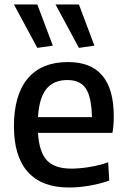

<svg xmlns="http://www.w3.org/2000/svg" viewBox="-20 -825 566 854"><path d="M146 -612 42 -805H146L215 -622ZM331 -612 227 -805H331L400 -622ZM287 9Q166 9 104 -60Q42 -129 42 -263Q42 -403 103.5 -476Q165 -549 283 -549Q486 -549 486 -308Q486 -284 484.5 -266.5Q483 -249 480 -234H149Q154 -149 188.5 -112Q223 -75 297 -75Q334 -75 377 -82Q420 -89 461 -103L466 -22Q428 -8 380 0.5Q332 9 287 9ZM280 -469Q218 -469 186 -429Q154 -389 149 -304H389Q387 -393 362 -431Q337 -469 280 -469Z"/></svg>

Font: Encode Sans Narrow
Style: Medium
Weight: 500
Designer: Pablo Impallari, Andres Torresi
Foundry: Pablo Impallari, Andres Torresi
Version: Version 1.000; ttfautohint (v1.00) -l 8 -r 50 -G 200 -x 14 -